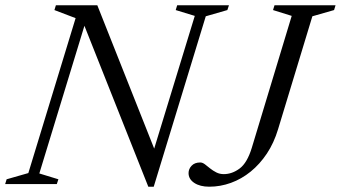

<svg xmlns="http://www.w3.org/2000/svg" viewBox="-36 -695 1288 725"><path d="M553.5 -115.5 536.5 -102 699.5 -635 627.5 -657 633 -675H828.5L822.5 -657L741 -633.5L544.5 10H524L271.5 -626L289 -618L112.5 -40L184.5 -18L178.5 0H-16.5L-11 -18L71 -41.5L249.5 -626.5L169.5 -657L175 -675H331.5ZM1014 -207Q998.5 -155.5 971.8 -115.2Q945 -75 910.5 -47Q876 -19 836 -4.5Q796 10 754 10Q719.5 10 697.8 -4.2Q676 -18.5 676 -41.5Q676 -57 687.5 -69.2Q699 -81.5 720 -81.5Q728.5 -81.5 737.5 -74.8Q746.5 -68 757.2 -59.2Q768 -50.5 780.8 -44Q793.5 -37.5 809 -37.5Q840.5 -37.5 869 -58.8Q897.5 -80 915 -137.5L1065.5 -635L995 -657L1000.5 -675H1231L1225.5 -657L1143.5 -633.5Z"/></svg>

Font: Newsreader 24pt
Style: Italic
Weight: 400
Italic angle: -17°
Designer: Hugues Gentile
Foundry: Production Type
Version: Version 1.003